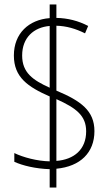

<svg xmlns="http://www.w3.org/2000/svg" viewBox="-20 -780 492 858"><path d="M202 -24V58H232V-26C339 -36 402 -98 402 -194C402 -285 342 -329 232 -375V-665C276 -664 318 -652 360 -631L374 -664C330 -687 283 -699 232 -700V-760H202V-699C109 -692 42 -631 42 -532C42 -435 104 -392 202 -349V-59C146 -60 83 -77 44 -96V-57C81 -40 139 -26 202 -24ZM202 -664V-388C127 -422 79 -455 79 -532C79 -612 131 -658 202 -664ZM232 -61V-337C321 -297 365 -263 365 -193C365 -112 311 -67 232 -61Z"/></svg>

Font: Noto Sans Tamil Condensed ExtraLight
Style: Regular
Weight: 200
Width: 3
Designer: Jelle Bosma - Monotype Design Team
Foundry: Monotype Imaging Inc.
Version: Version 2.004